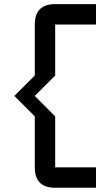

<svg xmlns="http://www.w3.org/2000/svg" viewBox="-20 -801 528 919"><path d="M244.1 -781.2H439.5V-683.6H244.1V-439.5L146.5 -341.8L244.1 -244.1V0H439.5V97.7H244.1Q146.5 97.7 146.5 0V-244.1L48.8 -341.8L146.5 -439.5V-683.6Q146.5 -781.2 244.1 -781.2Z"/></svg>

Font: BabelStone Runic Staveless Rule
Style: Regular
Weight: 400
Designer: Andrew West
Foundry: BabelStone
Version: Version 3.002 March 14, 2022